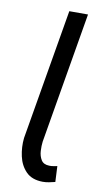

<svg xmlns="http://www.w3.org/2000/svg" viewBox="-87 -792 461 844"><g transform="rotate(10 143.5 -370.5)"><path d="M235.4 -750 136.2 -165Q133.8 -146 135 -123.3Q136.2 -100.6 146.7 -83.5Q157.2 -66.4 182.6 -65.9Q191.9 -65.4 200.7 -67.1Q209.5 -68.8 218.3 -70.3L221.7 0Q208 3.4 194.3 6.1Q180.7 8.8 166.5 8.8Q118.2 8.3 92 -18.6Q65.9 -45.4 57.1 -85.4Q48.3 -125.5 52.7 -166.5L151.9 -750Z"/></g></svg>

Font: Roboto Condensed
Style: Italic
Weight: 400
Italic angle: -12°
Designer: Christian Robertson
Foundry: Google
Version: Version 3.0